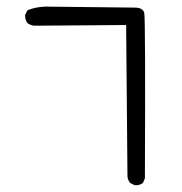

<svg xmlns="http://www.w3.org/2000/svg" viewBox="-20 -505 540 570"><path d="M379.9 44.9 366.2 38.1Q359.4 29.3 358.4 18.6L354.5 -430.7L80.1 -428.7Q69.3 -430.7 61.5 -436.5Q53.7 -446.3 54.7 -460.9L61.5 -474.6Q85.9 -484.4 114.3 -485.4L382.8 -482.4Q404.3 -481.4 408.2 -466.8Q412.1 -452.1 410.2 24.4L404.3 38.1Q394.5 45.9 379.9 44.9Z"/></svg>

Font: JasonHandwriting4
Style: Regular
Weight: 400
Version: Version 1.01.21